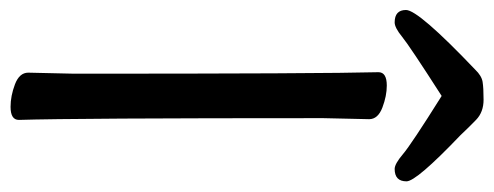

<svg xmlns="http://www.w3.org/2000/svg" viewBox="-326 -626 954 371"><g transform="rotate(90 151.5 -441.0)"><path d="M172.9 16.1Q151.9 16.1 129.4 7.6Q106.9 -1 106.9 -18.1L108.9 -106.9Q108.9 -588.9 106 -694.8Q106 -710.9 131.8 -710.9Q151.9 -710.9 174.3 -702.4Q196.8 -693.8 196.8 -676.8L194.8 -587.9Q194.8 -106 198.2 0Q198.2 16.1 172.9 16.1ZM293 -726.1Q283.2 -726.1 264.6 -741.9Q246.1 -757.8 151.9 -816.9Q55.2 -754.9 37.6 -740.5Q20 -726.1 9.8 -726.1Q-14.2 -726.1 -14.2 -748Q-14.2 -772 101.1 -881.8Q112.8 -894 124.5 -896Q136.2 -897.9 159.2 -897.9Q183.1 -897.9 198 -883.5Q212.9 -869.1 228 -853Q316.9 -768.1 316.9 -749Q316.9 -726.1 293 -726.1Z"/></g></svg>

Font: LXGW WenKai Screen
Style: Regular
Weight: 400
Designer: LXGW / Fontworks Inc.
Foundry: LXGW / Fontworks Inc.
Version: Version 1.510;January 18,2025